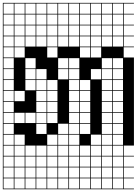

<svg xmlns="http://www.w3.org/2000/svg" viewBox="-20 -1025 963 1352"><path d="M0 307.7V-1004.8H923.1V-1000H851V-927.9H923.1V-923.1H851V-851H923.1V-846.2H851V-774H923.1V-769.2H851V-697.1H923.1V-692.3H851V-620.2H923.1V0H851V72.1H923.1V76.9H851V149H923.1V153.8H851V226H923.1V230.8H851V302.9H923.1V307.7ZM774 -927.9H846.2V-1000H774ZM158.7 -927.9H230.8V-1000H158.7ZM235.6 -927.9H307.7V-1000H235.6ZM312.5 -927.9H384.6V-1000H312.5ZM697.1 -927.9H769.2V-1000H697.1ZM81.7 -927.9H153.8V-1000H81.7ZM389.4 -927.9H461.5V-1000H389.4ZM466.3 -927.9H538.5V-1000H466.3ZM620.2 -927.9H692.3V-1000H620.2ZM4.8 -927.9H76.9V-1000H4.8ZM543.3 -927.9H615.4V-1000H543.3ZM466.3 -851H538.5V-923.1H466.3ZM697.1 -851H769.2V-923.1H697.1ZM543.3 -851H615.4V-923.1H543.3ZM235.6 -851H307.7V-923.1H235.6ZM774 -851H846.2V-923.1H774ZM4.8 -851H76.9V-923.1H4.8ZM620.2 -851H692.3V-923.1H620.2ZM158.7 -851H230.8V-923.1H158.7ZM312.5 -851H384.6V-923.1H312.5ZM389.4 -851H461.5V-923.1H389.4ZM81.7 -851H153.8V-923.1H81.7ZM466.3 -774H538.5V-846.2H466.3ZM697.1 -774H769.2V-846.2H697.1ZM81.7 -774H153.8V-846.2H81.7ZM620.2 -774H692.3V-846.2H620.2ZM389.4 -774H461.5V-846.2H389.4ZM312.5 -774H384.6V-846.2H312.5ZM774 -774H846.2V-846.2H774ZM158.7 -774H230.8V-846.2H158.7ZM543.3 -774H615.4V-846.2H543.3ZM4.8 -774H76.9V-846.2H4.8ZM235.6 -774H307.7V-846.2H235.6ZM466.3 -697.1H538.5V-769.2H466.3ZM81.7 -697.1H153.8V-769.2H81.7ZM620.2 -697.1H692.3V-769.2H620.2ZM697.1 -697.1H769.2V-769.2H697.1ZM389.4 -697.1H461.5V-769.2H389.4ZM774 -697.1H846.2V-769.2H774ZM543.3 -697.1H615.4V-769.2H543.3ZM312.5 -697.1H384.6V-769.2H312.5ZM158.7 -697.1H230.8V-769.2H158.7ZM4.8 -697.1H76.9V-769.2H4.8ZM235.6 -697.1H307.7V-769.2H235.6ZM153.8 -692.3H81.7V-620.2H153.8ZM543.3 -620.2H615.4V-692.3H543.3ZM4.8 -620.2H76.9V-692.3H4.8ZM620.2 -620.2H692.3V-692.3H620.2ZM312.5 -620.2H384.6V-692.3H312.5ZM389.4 -543.3H461.5V-615.4H389.4ZM466.3 -543.3H538.5V-615.4H466.3ZM774 -543.3H846.2V-615.4H774ZM158.7 -543.3H230.8V-615.4H158.7ZM4.8 -543.3H76.9V-615.4H4.8ZM697.1 -543.3H769.2V-615.4H697.1ZM466.3 -466.3H538.5V-538.5H466.3ZM235.6 -466.3H307.7V-538.5H235.6ZM774 -466.3H846.2V-538.5H774ZM620.2 -466.3H692.3V-538.5H620.2ZM4.8 -466.3H76.9V-538.5H4.8ZM158.7 -466.3H230.8V-538.5H158.7ZM697.1 -466.3H769.2V-538.5H697.1ZM389.4 -466.3H461.5V-538.5H389.4ZM466.3 -389.4H538.5V-461.5H466.3ZM235.6 -389.4H307.7V-461.5H235.6ZM774 -389.4H846.2V-461.5H774ZM543.3 -389.4H615.4V-461.5H543.3ZM312.5 -389.4H384.6V-461.5H312.5ZM158.7 -389.4H230.8V-461.5H158.7ZM4.8 -389.4H76.9V-461.5H4.8ZM697.1 -389.4H769.2V-461.5H697.1ZM697.1 -312.5H769.2V-384.6H697.1ZM4.8 -312.5H76.9V-384.6H4.8ZM312.5 -312.5H384.6V-384.6H312.5ZM81.7 -312.5H153.8V-384.6H81.7ZM774 -312.5H846.2V-384.6H774ZM543.3 -312.5H615.4V-384.6H543.3ZM466.3 -312.5H538.5V-384.6H466.3ZM235.6 -312.5H307.7V-384.6H235.6ZM4.8 -235.6H76.9V-307.7H4.8ZM697.1 -235.6H769.2V-307.7H697.1ZM312.5 -235.6H384.6V-307.7H312.5ZM774 -235.6H846.2V-307.7H774ZM543.3 -235.6H615.4V-307.7H543.3ZM466.3 -235.6H538.5V-307.7H466.3ZM235.6 -235.6H307.7V-307.7H235.6ZM697.1 -158.7H769.2V-230.8H697.1ZM158.7 -158.7H230.8V-230.8H158.7ZM312.5 -158.7H384.6V-230.8H312.5ZM4.8 -158.7H76.9V-230.8H4.8ZM774 -158.7H846.2V-230.8H774ZM466.3 -158.7H538.5V-230.8H466.3ZM235.6 -158.7H307.7V-230.8H235.6ZM81.7 -158.7H153.8V-230.8H81.7ZM543.3 -158.7H615.4V-230.8H543.3ZM235.6 -81.7H307.7V-153.8H235.6ZM774 -81.7H846.2V-153.8H774ZM543.3 -81.7H615.4V-153.8H543.3ZM466.3 -81.7H538.5V-153.8H466.3ZM4.8 -81.7H76.9V-153.8H4.8ZM697.1 -81.7H769.2V-153.8H697.1ZM389.4 -81.7H461.5V-153.8H389.4ZM774 -4.8H846.2V-76.9H774ZM81.7 -4.8H153.8V-76.9H81.7ZM466.3 -4.8H538.5V-76.9H466.3ZM4.8 -4.8H76.9V-76.9H4.8ZM312.5 -4.8H384.6V-76.9H312.5ZM620.2 -4.8H692.3V-76.9H620.2ZM697.1 -4.8H769.2V-76.9H697.1ZM389.4 -4.8H461.5V-76.9H389.4ZM697.1 72.1H769.2V0H697.1ZM81.7 72.1H153.8V0H81.7ZM543.3 72.1H615.4V0H543.3ZM466.3 72.1H538.5V0H466.3ZM774 72.1H846.2V0H774ZM4.8 72.1H76.9V0H4.8ZM312.5 72.1H384.6V0H312.5ZM158.7 72.1H230.8V0H158.7ZM389.4 72.1H461.5V0H389.4ZM620.2 72.1H692.3V0H620.2ZM235.6 72.1H307.7V0H235.6ZM158.7 149H230.8V76.9H158.7ZM543.3 149H615.4V76.9H543.3ZM697.1 149H769.2V76.9H697.1ZM81.7 149H153.8V76.9H81.7ZM620.2 149H692.3V76.9H620.2ZM389.4 149H461.5V76.9H389.4ZM4.8 149H76.9V76.9H4.8ZM235.6 149H307.7V76.9H235.6ZM312.5 149H384.6V76.9H312.5ZM774 149H846.2V76.9H774ZM466.3 149H538.5V76.9H466.3ZM697.1 226H769.2V153.8H697.1ZM158.7 226H230.8V153.8H158.7ZM4.8 226H76.9V153.8H4.8ZM389.4 226H461.5V153.8H389.4ZM620.2 226H692.3V153.8H620.2ZM235.6 226H307.7V153.8H235.6ZM466.3 226H538.5V153.8H466.3ZM312.5 226H384.6V153.8H312.5ZM81.7 226H153.8V153.8H81.7ZM774 226H846.2V153.8H774ZM543.3 226H615.4V153.8H543.3ZM543.3 302.9H615.4V230.8H543.3ZM697.1 302.9H769.2V230.8H697.1ZM81.7 302.9H153.8V230.8H81.7ZM312.5 302.9H384.6V230.8H312.5ZM235.6 302.9H307.7V230.8H235.6ZM466.3 302.9H538.5V230.8H466.3ZM620.2 302.9H692.3V230.8H620.2ZM389.4 302.9H461.5V230.8H389.4ZM158.7 302.9H230.8V230.8H158.7ZM4.8 302.9H76.9V230.8H4.8ZM774 302.9H846.2V230.8H774Z"/></svg>

Font: Jacquarda Bastarda 9 Charted
Style: Regular
Weight: 400
Designer: Sarah Cadigan-Fried
Version: Version 1.000; ttfautohint (v1.8.4.7-5d5b)